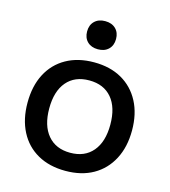

<svg xmlns="http://www.w3.org/2000/svg" viewBox="-111 -824 819 923"><g transform="rotate(15 299.0 -362.5)"><path d="M299 10Q219 10 160.5 -23Q102 -56 70.5 -117Q39 -178 39 -260Q39 -343 70.5 -403.5Q102 -464 160.5 -497Q219 -530 299 -530Q379 -530 437 -497Q495 -464 527 -403.5Q559 -343 559 -260Q559 -178 527 -117Q495 -56 437 -23Q379 10 299 10ZM299 -80Q371 -80 411 -127.5Q451 -175 451 -260Q451 -346 411 -393Q371 -440 299 -440Q227 -440 187 -393Q147 -346 147 -260Q147 -175 187 -127.5Q227 -80 299 -80ZM299 -595Q266 -595 246.5 -614Q227 -633 227 -665Q227 -697 246.5 -716Q266 -735 299 -735Q332 -735 351.5 -716Q371 -697 371 -665Q371 -633 351.5 -614Q332 -595 299 -595Z"/></g></svg>

Font: M PLUS 2 Medium
Style: Regular
Weight: 500
Designer: Coji Morishita
Foundry: UNDERFOREST DESIGN
Version: Version 1.001